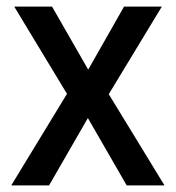

<svg xmlns="http://www.w3.org/2000/svg" viewBox="-20 -559 530 579"><path d="M182 -276 14 0H128L245 -203L362 0H476L308 -275L468 -539H354L246 -349L137 -539H23Z"/></svg>

Font: Noto Sans Lao Looped SemiCondensed Medium
Style: Regular
Weight: 500
Width: 4
Designer: Mark Frömberg, Ben Mitchell
Foundry: The Fontpad Ltd
Version: Version 1.002